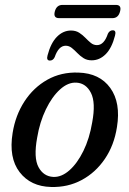

<svg xmlns="http://www.w3.org/2000/svg" viewBox="-20 -753 528 783"><path d="M299.5 -457Q386.5 -454.5 429.8 -394.2Q473 -334 457 -235Q445.5 -160.5 407.5 -104.8Q369.5 -49 313 -18.8Q256.5 11.5 188 9.5Q105 7.5 60 -51Q15 -109.5 31.5 -211Q43 -283 79.8 -339.5Q116.5 -396 173 -427.8Q229.5 -459.5 299.5 -457ZM197.5 -31.5Q230.5 -30 262.8 -58.2Q295 -86.5 320 -137.2Q345 -188 356 -254Q371 -334.5 351 -374Q331 -413.5 292 -416Q257.5 -418 224.8 -388.2Q192 -358.5 167 -306.8Q142 -255 131.5 -191.5Q116.5 -109.5 137 -71.5Q157.5 -33.5 197.5 -31.5ZM354 -507Q334.5 -507 320.5 -516Q306.5 -525 295.2 -536.8Q284 -548.5 272.8 -557.5Q261.5 -566.5 248 -566.5Q219 -566.5 203 -520Q196.5 -506 183.5 -506Q168 -506 174 -527.5Q187 -577.5 212.2 -603Q237.5 -628.5 269.5 -628.5Q289 -628.5 303 -619.5Q317 -610.5 328.2 -598.8Q339.5 -587 350.5 -578Q361.5 -569 375.5 -569Q404.5 -569 420 -615.5Q427 -629.5 440 -629.5Q455 -629.5 449 -607.5Q436 -557 411 -532Q386 -507 354 -507ZM203.5 -706Q210.5 -733 235 -733H452.5Q477 -733 469.5 -706Q462.5 -679 438.5 -679H221Q196.5 -679 203.5 -706Z"/></svg>

Font: Fraunces 72pt Soft
Style: Italic
Weight: 400
Italic angle: -16°
Version: Version 1.000;[b76b70a41]